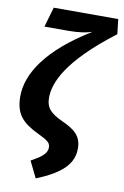

<svg xmlns="http://www.w3.org/2000/svg" viewBox="-103 -801 699 1082"><g transform="rotate(10 246.5 -259.5)"><path d="M181 223C330 163 386 101 386 16C386 -58 341 -89 273 -120C206 -151 176 -178 176 -238C176 -319 223 -452 493 -657L483 -742H114L81 -628H219C279 -628 324 -636 353 -646C107 -496 15 -345 15 -218C15 -115 59 -71 153 -26C207 0 224 11 224 39C224 77 187 100 135 129Z"/></g></svg>

Font: Fira Sans
Style: Bold Italic
Weight: 700
Italic angle: -8°
Designer: bBox Type GmbH & Carrois Corporate GbR & Edenspiekermann AG
Foundry: bBox Type GmbH & Carrois Corporate GbR & Edenspiekermann AG
Version: Version 4.301;PS 004.301;hotconv 1.0.88;makeotf.lib2.5.64775